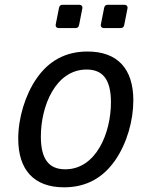

<svg xmlns="http://www.w3.org/2000/svg" viewBox="-20 -778 642 812"><path d="M229 -659.2H298.8C307.6 -659.2 313 -663.6 314.5 -672.4L328.1 -741.7C328.6 -743.2 328.6 -744.6 328.6 -745.6C328.6 -752.9 323.7 -757.8 314.9 -757.8H245.1C236.3 -757.8 231 -753.4 229.5 -744.6L215.8 -675.3C213.9 -665.5 219.2 -659.2 229 -659.2ZM419.9 -659.2H489.7C498.5 -659.2 503.9 -663.6 505.4 -672.4L519 -741.7C519.5 -743.2 519.5 -744.6 519.5 -745.6C519.5 -752.9 514.6 -757.8 505.9 -757.8H436C427.2 -757.8 421.9 -753.4 420.4 -744.6L406.7 -675.3C404.8 -665.5 410.2 -659.2 419.9 -659.2ZM251 14.2C344.7 14.2 416 -25.9 467.8 -101.1C517.1 -172.9 543.9 -268.6 543.9 -353.5C543.9 -489.3 475.1 -560.1 350.1 -560.1C257.3 -560.1 186 -521 133.8 -444.8C86.4 -376 57.1 -278.8 57.1 -191.4C57.1 -59.6 123.5 14.2 251 14.2ZM255.9 -62C187.5 -62 152.8 -104 152.8 -200.7C152.8 -330.1 215.3 -483.9 346.2 -483.9C414.6 -483.9 449.2 -441.9 449.2 -345.2C449.2 -215.8 386.7 -62 255.9 -62Z"/></svg>

Font: Hack
Style: Oblique
Weight: 400
Italic angle: -12°
Monospace: yes
Designer: Christopher Simpkins
Foundry: Christopher Simpkins
Version: Version 2.010